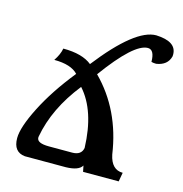

<svg xmlns="http://www.w3.org/2000/svg" viewBox="-105 -808 863 905"><g transform="rotate(15 326.0 -355.5)"><path d="M307.1 -74.2Q351.6 -74.2 358.4 -110.4Q352.5 -290.5 268.1 -384.3Q161.1 -249.5 135.3 -106.9L134.8 -101.6Q134.8 -74.2 193.8 -74.2ZM554.2 0H380.4L374.5 -29.3Q358.9 -1.5 296.4 0H96.2Q39.1 -5.9 39.1 -73.7Q39.1 -126 90.1 -226.8Q141.1 -327.6 229.5 -437.5Q195.3 -474.6 112.8 -474.6Q135.3 -508.3 140.1 -537.1Q233.9 -537.1 280.3 -499Q445.8 -710.9 547.4 -710.9Q647.5 -707 647.5 -643.6L647 -634.8Q635.3 -589.4 581.5 -581.1Q567.9 -581.1 557.6 -584Q557.1 -643.1 524.9 -643.1Q457.5 -643.1 325.2 -461.4Q461.4 -324.7 492.2 -114.3Q506.8 -43.9 562 -43.9Z"/></g></svg>

Font: Kelvinch
Style: Bold Italic
Weight: 700
Italic angle: -10°
Designer: Paul James Miller
Foundry: High-Logic / Made with FontCreator
Version: Version 3.30 September 23, 2016